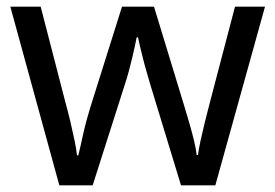

<svg xmlns="http://www.w3.org/2000/svg" viewBox="-20 -557 826 576"><path d="M431 -303Q425 -324 419 -344.5Q413 -365 408.5 -383.5Q404 -402 400 -418Q396 -434 394 -445H390Q388 -434 384.5 -418Q381 -402 376.5 -383Q372 -364 366.5 -343.5Q361 -323 354 -302L258 -1H158L11 -537H102L176 -251Q184 -222 191 -192.5Q198 -163 203.5 -136.5Q209 -110 211 -91H215Q218 -103 222 -121Q226 -139 230.5 -159Q235 -179 240.5 -199Q246 -219 251 -235L346 -537H442L534 -235Q541 -212 548.5 -186Q556 -160 562 -135.5Q568 -111 570 -92H574Q576 -109 581.5 -134.5Q587 -160 594.5 -190.5Q602 -221 610 -251L685 -537H775L626 -1H523Z"/></svg>

Font: loriya85
Style: Book
Weight: 400
Designer: Jelle Bosma - Monotype Design Team
Foundry: Monotype Imaging Inc.
Version: Version 2.003